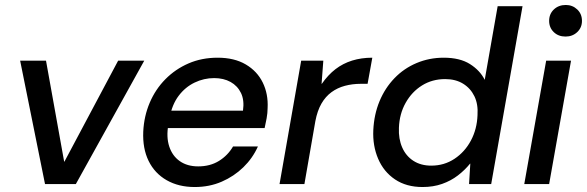

<svg xmlns="http://www.w3.org/2000/svg" viewBox="-20 -740 2360 772"><path d="M161 0 61 -496H165L238 -90H239L455 -496H560L285 0Z M763 12Q698 12 650 -15.5Q602 -43 577.5 -93Q553 -143 556 -211Q559 -273 582 -327Q605 -381 645 -421.5Q685 -462 738 -485Q791 -508 855 -508Q922 -508 968 -481Q1014 -454 1036.5 -408Q1059 -362 1056 -305Q1056 -286 1052 -264Q1048 -242 1044 -225H630L642 -295H957Q963 -337 949 -366Q935 -395 907 -410.5Q879 -426 841 -426Q800 -426 762.5 -408Q725 -390 698.5 -355Q672 -320 662 -267L657 -239Q648 -189 660.5 -151Q673 -113 703 -92Q733 -71 777 -71Q825 -71 860.5 -93Q896 -115 917 -151H1017Q996 -104 958.5 -67.5Q921 -31 871.5 -9.5Q822 12 763 12Z M1104 0 1191 -496H1280L1273 -403H1274Q1299 -439 1329 -462Q1359 -485 1396 -496.5Q1433 -508 1477 -508L1458 -403H1431Q1397 -403 1367 -395Q1337 -387 1313 -369.5Q1289 -352 1272.5 -323.5Q1256 -295 1248 -253L1204 0Z M1679 12Q1614 12 1568.5 -18.5Q1523 -49 1500.5 -101.5Q1478 -154 1481 -217Q1484 -280 1506 -333Q1528 -386 1566 -425.5Q1604 -465 1655 -486.5Q1706 -508 1764 -508Q1829 -508 1869.5 -482.5Q1910 -457 1929 -419L1981 -715H2081L1955 0H1866L1871 -82H1870Q1849 -56 1821 -34.5Q1793 -13 1757.5 -0.5Q1722 12 1679 12ZM1714 -74Q1766 -74 1807.5 -101.5Q1849 -129 1873.5 -175Q1898 -221 1900 -277Q1903 -321 1887.5 -353Q1872 -385 1842 -403.5Q1812 -422 1770 -422Q1718 -422 1677 -396.5Q1636 -371 1611 -326.5Q1586 -282 1584 -226Q1582 -182 1597 -147.5Q1612 -113 1642 -93.5Q1672 -74 1714 -74Z M2088 0 2176 -496H2276L2188 0ZM2254 -593Q2225 -593 2206.5 -611Q2188 -629 2188 -656Q2188 -684 2207 -702Q2226 -720 2255 -720Q2282 -720 2301 -702Q2320 -684 2320 -656Q2320 -629 2301 -611Q2282 -593 2254 -593Z"/></svg>

Font: DM Sans 28pt Medium
Style: Italic
Weight: 500
Italic angle: -10°
Version: Version 4.004;gftools[0.9.30]